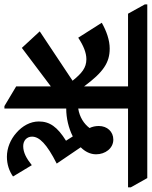

<svg xmlns="http://www.w3.org/2000/svg" viewBox="20 -732 671 848"><g transform="rotate(90 355.0 -308.5)"><path d="M143 -70 313 -198V-45L400 7H411V-266H412C452 -266 497 -276 534 -295L553 -265C492 -227 468 -193 468 -145C468 -107 488 -72 518 -46C547 -20 585 -4 624 -4C657 -4 687 -14 711 -31L661 -114C631 -90 605 -76 577 -76C552 -76 535 -92 535 -115C535 -147 567 -180 654 -224L582 -330C601 -349 613 -372 613 -398C613 -438 587 -474 548 -474C513 -474 488 -447 488 -410C488 -395 491 -381 497 -369C478 -344 449 -325 411 -319V-539H759V-551L718 -624H-49V-613L-8 -539H313V-345C250 -430 208 -458 146 -458C109 -458 69 -444 32 -423L98 -319C133 -342 164 -355 193 -355C231 -355 255 -335 288 -294L70 -149Z"/></g></svg>

Font: Noto Serif Devanagari Condensed SemiBold
Style: Regular
Weight: 600
Width: 3
Designer: Universal Thirst, Indian Type Foundry and the Monotype Design Team
Foundry: Monotype Imaging Inc.
Version: Version 2.004